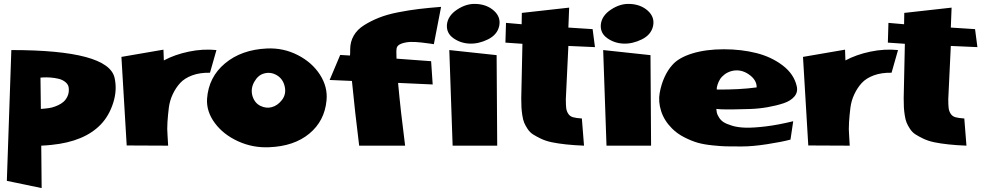

<svg xmlns="http://www.w3.org/2000/svg" viewBox="-20 -775 5034 982"><path d="M189 -218Q192 -218 197 -218.5Q202 -219 217.5 -220.5Q233 -222 246.5 -225.5Q260 -229 276.5 -236.5Q293 -244 305 -254.5Q317 -265 325 -282Q333 -299 332 -320Q332 -340 316.5 -353.5Q301 -367 280 -372Q259 -377 238 -378.5Q217 -380 202 -379L187 -378ZM38 -519Q534 -519 566 -377Q580 -315 559 -249Q538 -183 496 -139Q412 -51 244 -34Q216 -31 191 -30L193 187L15 150Z M818 -466Q874 -496 946 -511Q1018 -526 1087 -519L1054 -403Q1002 -404 963 -389.5Q924 -375 901.5 -350.5Q879 -326 863.5 -293Q848 -260 843.5 -224Q839 -188 836.5 -151Q834 -114 837 -81L840 -30L628 -31L601 -484L816 -521Z M1345 -527Q1429 -531 1502.5 -493.5Q1576 -456 1616.5 -393Q1657 -330 1650 -261Q1640 -156 1562 -91.5Q1484 -27 1357 -22Q1273 -18 1197.5 -52.5Q1122 -87 1078.5 -146Q1035 -205 1039 -270Q1047 -381 1131 -451Q1215 -521 1345 -527ZM1370 -227Q1400 -235 1422 -263.5Q1444 -292 1437 -329Q1429 -370 1397 -389.5Q1365 -409 1330 -399Q1300 -391 1280.5 -356.5Q1261 -322 1271 -285Q1282 -248 1312 -233.5Q1342 -219 1370 -227Z M2009 -530Q2006 -517 2008 -475L2185 -462L2193 -343L2016 -351Q2029 -207 2052 -30H1817Q1795 -206 1780 -361L1666 -366L1720 -494L1770 -491Q1770 -493 1770.5 -497.5Q1771 -502 1771 -508Q1771 -514 1771 -522Q1771 -561 1789 -592.5Q1807 -624 1842 -646Q1877 -668 1918.5 -684.5Q1960 -701 2016 -712Q2072 -723 2122.5 -729Q2173 -735 2236 -740L2199 -549Q2191 -550 2179.5 -552Q2168 -554 2136.5 -557.5Q2105 -561 2081 -560.5Q2057 -560 2035 -552.5Q2013 -545 2009 -530Z M2295 -30 2278 -519 2520 -493 2523 -30ZM2533 -641Q2523 -597 2475.5 -573.5Q2428 -550 2381 -552Q2335 -554 2298.5 -580Q2262 -606 2266 -650Q2271 -695 2318 -726Q2365 -757 2413 -755Q2470 -753 2506.5 -720Q2543 -687 2533 -641Z M2874 -268Q2874 -237 2876 -221.5Q2878 -206 2886.5 -193Q2895 -180 2910.5 -175.5Q2926 -171 2956 -169L2967 -30Q2916 -32 2874.5 -36.5Q2833 -41 2802 -47.5Q2771 -54 2747 -65.5Q2723 -77 2706.5 -87.5Q2690 -98 2678.5 -115.5Q2667 -133 2661 -147.5Q2655 -162 2651.5 -185Q2648 -208 2647 -226Q2646 -244 2646 -273L2652 -551L2565 -557L2568 -658L2648 -651L2649 -709L2891 -736L2887 -634L3011 -626L3023 -534L2887 -540Z M3082 -30 3065 -519 3307 -493 3310 -30ZM3320 -641Q3310 -597 3262.5 -573.5Q3215 -550 3168 -552Q3122 -554 3085.5 -580Q3049 -606 3053 -650Q3058 -695 3105 -726Q3152 -757 3200 -755Q3257 -753 3293.5 -720Q3330 -687 3320 -641Z M3723 -412Q3701 -406 3685.5 -394Q3670 -382 3662.5 -369.5Q3655 -357 3651 -345Q3647 -333 3646 -325V-317Q3763 -316 3850 -328Q3851 -366 3810 -394.5Q3769 -423 3723 -412ZM3644 -218Q3644 -217 3644 -215Q3645 -205 3646.5 -197.5Q3648 -190 3657 -175Q3666 -160 3680.5 -150.5Q3695 -141 3724.5 -132Q3754 -123 3794 -122Q3834 -121 3896.5 -128.5Q3959 -136 4037 -155L4023 -61Q3978 -49 3903.5 -37.5Q3829 -26 3776 -26Q3770 -26 3758 -26Q3717 -26 3693 -26.5Q3669 -27 3624.5 -31.5Q3580 -36 3548.5 -45Q3517 -54 3480.5 -72.5Q3444 -91 3417 -118Q3377 -158 3361.5 -206.5Q3346 -255 3354 -299.5Q3362 -344 3379 -381Q3396 -418 3419 -443Q3451 -480 3520.5 -501.5Q3590 -523 3682 -523Q3772 -523 3849 -503.5Q3926 -484 3983.5 -440Q4041 -396 4055 -334Q4062 -304 4043 -281.5Q4024 -259 3988 -247Q3952 -235 3907 -227Q3862 -219 3816 -217.5Q3770 -216 3731.5 -215.5Q3693 -215 3668 -216Z M4304 -466Q4360 -496 4432 -511Q4504 -526 4573 -519L4540 -403Q4488 -404 4449 -389.5Q4410 -375 4387.5 -350.5Q4365 -326 4349.5 -293Q4334 -260 4329.5 -224Q4325 -188 4322.5 -151Q4320 -114 4323 -81L4326 -30L4114 -31L4087 -484L4302 -521Z M4830 -268Q4830 -237 4832 -221.5Q4834 -206 4842.5 -193Q4851 -180 4866.5 -175.5Q4882 -171 4912 -169L4923 -30Q4872 -32 4830.5 -36.5Q4789 -41 4758 -47.5Q4727 -54 4703 -65.5Q4679 -77 4662.5 -87.5Q4646 -98 4634.5 -115.5Q4623 -133 4617 -147.5Q4611 -162 4607.5 -185Q4604 -208 4603 -226Q4602 -244 4602 -273L4608 -551L4521 -557L4524 -658L4604 -651L4605 -709L4847 -736L4843 -634L4967 -626L4979 -534L4843 -540Z"/></svg>

Font: LONDON PRESLEY
Style: Regular
Weight: 400
Version: Version 001.000